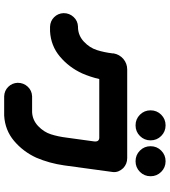

<svg xmlns="http://www.w3.org/2000/svg" viewBox="32 -830 796 899"><g transform="rotate(90 429.5 -380.0)"><path d="M304.7 -578.1H719.7Q747.1 -578.1 766.6 -559.6Q787.1 -538.1 785.2 -512.7L753.9 -283.2Q744.1 -213.9 717.8 -152.3Q689.5 -90.8 639.2 -48.3Q588.9 -5.9 520.5 -2H430.7Q404.3 -2.9 386.2 -21Q368.2 -39.1 367.2 -65.4Q367.2 -92.8 385.3 -112.3Q403.3 -131.8 430.7 -132.8H504.9Q542 -134.8 569.8 -161.1Q597.7 -187.5 608.4 -221.2Q619.1 -254.9 624 -294.9L641.6 -422.9Q644.5 -446.3 625 -447.3H349.6Q339.8 -405.3 323.2 -367.2Q294.9 -305.7 244.6 -263.2Q194.3 -220.7 126 -216.8H104.5Q78.1 -217.8 60.1 -235.8Q42 -253.9 41 -280.3Q41 -307.6 59.1 -327.1Q77.1 -346.7 104.5 -347.7H110.4Q147.5 -349.6 175.3 -376Q203.1 -402.3 213.9 -436Q224.6 -469.7 229.5 -509.8V-514.6Q234.4 -542 255.9 -560.5Q277.3 -578.1 304.7 -578.1ZM496.1 -687.5Q496.1 -716.8 516.6 -737.3Q537.1 -757.8 566.4 -757.8Q595.7 -757.8 616.2 -737.3Q636.7 -716.8 636.7 -687.5Q636.7 -658.2 616.2 -637.7Q595.7 -617.2 566.4 -617.2Q537.1 -617.2 516.6 -637.7Q496.1 -658.2 496.1 -687.5ZM664.1 -687.5Q664.1 -716.8 684.6 -737.3Q705.1 -757.8 734.4 -757.8Q763.7 -757.8 784.2 -737.3Q804.7 -716.8 804.7 -687.5Q804.7 -658.2 784.2 -637.7Q763.7 -617.2 734.4 -617.2Q705.1 -617.2 684.6 -637.7Q664.1 -658.2 664.1 -687.5Z"/></g></svg>

Font: Nico Moji
Style: Regular
Weight: 400
Version: Version 1.02